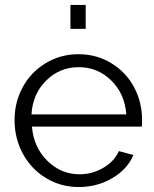

<svg xmlns="http://www.w3.org/2000/svg" viewBox="-20 -750 627 780"><path d="M266.1 -632.8V-730H328.1V-632.8ZM299.8 9.8Q226.1 9.8 165.8 -27.3Q105.5 -64.5 72.3 -126.7Q39.1 -189 39.1 -262.2Q39.1 -334.5 72.3 -395.8Q105.5 -457 165.5 -493.4Q225.6 -529.8 298.8 -529.8Q373 -529.8 432.9 -492.9Q492.7 -456.1 524.9 -395.3Q557.1 -334.5 557.1 -263.2Q557.1 -240.7 556.2 -235.8H109.9Q116.2 -152.3 171.9 -97.2Q227.5 -42 303.2 -42Q354.5 -42 399.4 -68.1Q444.3 -94.2 462.9 -136.2L522 -120.1Q497.6 -62.5 436.3 -26.4Q375 9.8 299.8 9.8ZM107.9 -285.2H493.2Q486.8 -369.1 431.9 -423.1Q377 -477.1 299.8 -477.1Q222.7 -477.1 167.7 -422.9Q112.8 -368.7 107.9 -285.2Z"/></svg>

Font: Rawline
Style: Regular
Weight: 400
Designer: Matt McInerney, Pablo Impallari, Rodrigo Fuenzalida
Foundry: Matt McInerney, Pablo Impallari, Rodrigo Fuenzalida
Version: Version 4.020;PS 004.020;hotconv 1.0.88;makeotf.lib2.5.64775